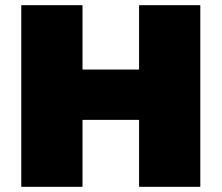

<svg xmlns="http://www.w3.org/2000/svg" viewBox="-20 -720 854 740"><path d="M516 0V-258H298V0H62V-700H298V-452H516V-700H752V0Z"/></svg>

Font: Montserrat Black
Style: Regular
Weight: 900
Designer: Julieta Ulanovsky
Foundry: Julieta Ulanovsky
Version: Version 9.000; ttfautohint (v1.8.4.7-5d5b)